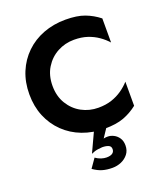

<svg xmlns="http://www.w3.org/2000/svg" viewBox="-172 -829 1039 1206"><g transform="rotate(-20 348.0 -226.0)"><path d="M191 -350Q191 -420 222.5 -471Q254 -522 305 -549.5Q356 -577 416 -577Q466 -577 505 -564Q544 -551 575.5 -529Q607 -507 630 -481V-642Q587 -676 536.5 -695Q486 -714 409 -714Q329 -714 260.5 -688Q192 -662 141.5 -613Q91 -564 63.5 -497.5Q36 -431 36 -350Q36 -269 63.5 -202.5Q91 -136 141.5 -87Q192 -38 260.5 -12Q329 14 409 14Q486 14 536.5 -5Q587 -24 630 -58V-219Q607 -193 575.5 -171Q544 -149 505 -136Q466 -123 416 -123Q356 -123 305 -150.5Q254 -178 222.5 -229.5Q191 -281 191 -350ZM365 -52 278 135Q301 124 323 121Q345 118 352 118Q377 118 393.5 125Q410 132 410 151Q410 169 396.5 178.5Q383 188 357 188Q341 188 322 182Q303 176 285 163L243 223Q274 245 303.5 253.5Q333 262 370 262Q401 262 429 250Q457 238 475.5 214.5Q494 191 494 157Q494 127 480.5 107Q467 87 447 77Q427 67 408 67Q401 67 394 67.5Q387 68 380 70L459 -49Z"/></g></svg>

Font: Jost SemiBold
Style: Regular
Weight: 600
Version: Version 3.710